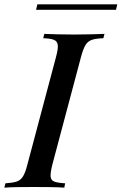

<svg xmlns="http://www.w3.org/2000/svg" viewBox="-56 -864 560 884"><path d="M185 -106Q176 -70 177 -52Q178 -34 194 -28Q210 -22 244 -20L240 0Q215 -2 177.5 -2.5Q140 -3 101 -3Q59 -3 23.5 -2.5Q-12 -2 -36 0L-31 -20Q2 -22 20.5 -28Q39 -34 50 -52Q61 -70 70 -106L202 -602Q212 -639 210 -656.5Q208 -674 192.5 -680.5Q177 -687 143 -688L148 -708Q170 -707 206.5 -706Q243 -705 285 -705Q324 -705 361.5 -706Q399 -707 425 -708L420 -688Q386 -687 367 -680.5Q348 -674 337.5 -656.5Q327 -639 317 -602ZM484 -844 478 -819H110L116 -844Z"/></svg>

Font: Playfair Display Medium
Style: Italic
Weight: 500
Italic angle: -14°
Designer: Claus Eggers Sørensen
Foundry: Claus Eggers Sørensen
Version: Version 1.203